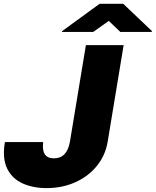

<svg xmlns="http://www.w3.org/2000/svg" viewBox="-21 -960 803 990"><path d="M421.9 -727.3H616.5L534.1 -228.7Q522 -157.7 478 -103.9Q433.9 -50.1 366.8 -20.1Q299.7 9.9 218.8 9.9Q149.1 9.9 95.3 -14.4Q41.5 -38.7 15.8 -91.1Q-9.9 -143.5 4.3 -227.3H201.7Q191.1 -143.5 257.1 -143.5Q324.2 -143.5 339.5 -228.7ZM460 -795.5 539.9 -852.3 599.2 -795.5H761.1L762.5 -799.7L614.5 -940.3H492.3L299.5 -799.7L298.1 -795.5Z"/></svg>

Font: Inter UI Black
Style: Italic
Weight: 900
Italic angle: -9.39999°
Designer: Rasmus Andersson
Foundry: rsms
Version: 3.2;8d6f07862